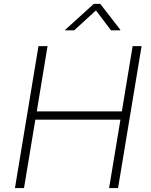

<svg xmlns="http://www.w3.org/2000/svg" viewBox="-20 -964 772 984"><path d="M56.6 0 177.2 -727.5H223.6L168.5 -393.1H604.5L659.7 -727.5H705.6L585 0H539.1L597.2 -350.6H161.1L103 0ZM360.4 -808.6H314L314.5 -811.5L460.9 -944.3H493.7L596.7 -811.5L596.2 -808.6H548.8L471.7 -910.6Z"/></svg>

Font: Inter 16pt ExtraLight
Style: Italic
Weight: 250
Italic angle: -9.3988°
Version: Version 4.001;git-66647c0bb